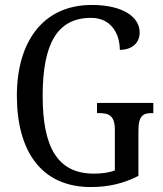

<svg xmlns="http://www.w3.org/2000/svg" viewBox="-20 -744 657 774"><path d="M346 10C420 10 479 -5 538 -35V-217C538 -280 559 -288 592 -288H598V-329H371V-288H378C417 -288 443 -280 443 -221V-57C420 -48 389 -44 359 -44C208 -44 152 -156 152 -358C152 -566 210 -672 347 -672C431 -672 463 -604 463 -543C511 -543 543 -570 543 -613C543 -676 475 -724 350 -724C152 -724 48 -574 48 -358C48 -137 145 10 346 10Z"/></svg>

Font: Noto Serif Ethiopic Cn
Style: Regular
Weight: 400
Width: 3
Designer: Monotype Design Team
Foundry: Monotype Imaging Inc.
Version: Version 2.102